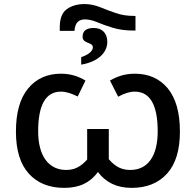

<svg xmlns="http://www.w3.org/2000/svg" viewBox="-20 -911 960 941"><path d="M394 -891.1C359.9 -891.1 331.1 -882.8 308.1 -866.7C284.7 -850.1 272.9 -820.3 272.9 -777.8V-759.8H345.2C347.2 -797.4 364.3 -815.9 396 -815.9C414.1 -815.9 433.6 -811.5 455.1 -802.7C476.1 -793.5 501.5 -784.7 531.2 -775.4C560.5 -766.1 595.7 -761.2 636.2 -761.2H644V-833H637.2C603 -833 572.3 -837.9 545.4 -847.7C518.6 -856.9 492.7 -866.7 468.8 -876.5C444.3 -886.2 419.4 -891.1 394 -891.1ZM439.9 -773.9C403.3 -773.9 384.8 -759.8 384.8 -731C384.8 -694.8 435.1 -706.1 435.1 -679.2C435.1 -661.6 415 -643.1 377.9 -630.9V-594.2C456.5 -607.4 505.9 -649.9 505.9 -706.1C505.9 -747.1 481.4 -773.9 439.9 -773.9ZM294.9 9.8C369.6 9.8 421.4 -15.6 460 -67.9C497.1 -18.6 550.3 9.8 625 9.8C698.7 9.8 756.8 -13.7 798.8 -60.1C840.8 -106.4 861.8 -175.3 861.8 -266.1C861.8 -359.4 841.8 -429.7 802.2 -478C762.2 -525.9 708.5 -549.8 641.1 -549.8C590.3 -549.8 552.2 -535.6 519 -516.1L559.1 -437C588.4 -453.1 614.7 -461.9 640.1 -461.9C715.3 -461.9 752.9 -397 752.9 -267.1C752.9 -146.5 704.6 -78.1 619.1 -78.1C577.6 -78.1 546.4 -92.3 513.2 -130.9V-278.8H407.2V-128.9C373.5 -91.8 343.8 -78.1 304.2 -78.1C218.8 -78.1 167 -146.5 167 -267.1C167 -397 204.1 -461.9 278.8 -461.9C304.2 -461.9 330.1 -453.1 360.8 -438L398.9 -516.1C367.2 -535.6 328.1 -549.8 278.8 -549.8C211.9 -549.8 158.2 -525.9 118.2 -478C78.1 -429.7 58.1 -359.4 58.1 -266.1C58.1 -175.3 79.1 -106.4 121.1 -60.1C163.1 -13.7 221.2 9.8 294.9 9.8Z"/></svg>

Font: Noto Reveo Sans
Style: Regular
Weight: 500
Designer: Monotype Design Team
Foundry: Monotype Imaging Inc.
Version: Version 2.007